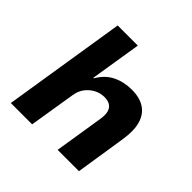

<svg xmlns="http://www.w3.org/2000/svg" viewBox="-178 -872 1038 1038"><g transform="rotate(45 341.5 -352.5)"><path d="M42 0 154 -705H308L261 -412H265Q296 -466 345 -490Q394 -514 454 -514Q514 -514 552.5 -489Q591 -464 605.5 -414.5Q620 -365 608 -289L563 0H400L445 -283Q450 -316 444.5 -337Q439 -358 422.5 -369.5Q406 -381 377 -381Q345 -381 317 -365.5Q289 -350 271 -325Q253 -300 248 -266L205 0Z"/></g></svg>

Font: Nunito Sans 7pt ExtraBold
Style: Italic
Weight: 800
Italic angle: -9°
Designer: Vernon Adams
Foundry: Vernon Adams
Version: Version 3.101;gftools[0.9.27]